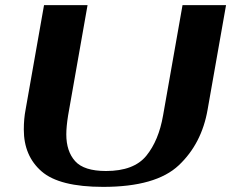

<svg xmlns="http://www.w3.org/2000/svg" viewBox="-20 -720 903 750"><path d="M73 -214Q73 -256 80 -292L152 -700H322L246 -269Q239 -225 239 -195Q239 -129 273.5 -90.5Q308 -52 394 -52Q503 -52 551.5 -111.5Q600 -171 617 -269L693 -700H863L791 -292Q768 -159 678.5 -74.5Q589 10 383 10Q212 10 142.5 -50.5Q73 -111 73 -214Z"/></svg>

Font: Fahkwang
Style: Bold Italic
Weight: 700
Italic angle: -10°
Designer: Suppakit Chalermlarp | Katatrad Co.,Ltd.
Foundry: Cadson Demak Co.,Ltd.
Version: Version 1.000; ttfautohint (v1.6)